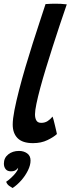

<svg xmlns="http://www.w3.org/2000/svg" viewBox="-44 -736 386 1012"><path d="M256 -29.5Q239 -13.5 206 2.5Q173 18.5 130 18.5Q75 18.5 49 -7.5Q23 -33.5 23 -79.5Q23 -108.5 32.2 -155.8Q41.5 -203 56.5 -261.2Q71.5 -319.5 90.2 -382.8Q109 -446 128.5 -507.5Q148 -569 165.8 -622.5Q183.5 -676 196 -714.5Q224 -716.5 247 -716.5Q262 -716.5 276.8 -715.8Q291.5 -715 308 -713Q290 -661.5 271 -604Q252 -546.5 233.2 -488.2Q214.5 -430 197.8 -375Q181 -320 168.2 -272.5Q155.5 -225 148 -189Q140.5 -153 140.5 -133.5Q140.5 -113 147.8 -100.8Q155 -88.5 173.5 -88.5Q192.5 -88.5 207 -97.8Q221.5 -107 233 -121.5Q235 -117 238.5 -103.8Q242 -90.5 245.8 -74.5Q249.5 -58.5 252.5 -45.8Q255.5 -33 256 -29.5ZM22.5 255Q18 252.5 5.8 244.5Q-6.5 236.5 -11.5 222Q-1 215.5 13.5 202.2Q28 189 39.2 174.8Q50.5 160.5 51 151.5Q51.5 149.5 51.5 148Q47.5 155.5 38.2 161.2Q29 167 13.5 167Q-5.5 167 -14.5 155.2Q-23.5 143.5 -23.5 126.5Q-23.5 96 -0.5 77.8Q22.5 59.5 56 59.5Q81 59.5 99 72.2Q117 85 117 110Q117 134.5 103.2 162.5Q89.5 190.5 67.8 215Q46 239.5 22.5 255Z"/></svg>

Font: Grandstander Thin Medium
Style: Italic
Weight: 500
Italic angle: -15°
Version: Version 1.200